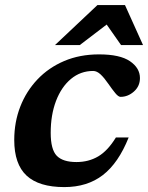

<svg xmlns="http://www.w3.org/2000/svg" viewBox="-20 -750 602 782"><path d="M359.5 -461Q308 -461 269 -428.5Q230 -396 208.2 -339Q186.5 -282 186.5 -209Q186.5 -141 211.2 -115.5Q236 -90 291.5 -90Q341 -90 380 -113Q419 -136 452 -190H504Q462.5 -86 399 -37Q335.5 12 242 12Q138.5 12 88.2 -34.8Q38 -81.5 38 -180Q38 -252.5 62.5 -315.5Q87 -378.5 132.5 -426.5Q178 -474.5 241.5 -501.5Q305 -528.5 383.5 -528.5Q468.5 -528.5 509.2 -500.8Q550 -473 550 -432Q550 -399 525.5 -377.2Q501 -355.5 471 -355.5Q462 -355.5 449.5 -370.8Q437 -386 421 -409Q405 -432.5 389.8 -446.8Q374.5 -461 359.5 -461ZM204 -566.5 377 -729.5H489L562.5 -566.5H473L414.5 -650L305 -566.5Z"/></svg>

Font: Newsreader 6pt SemiBold
Style: Italic
Weight: 600
Italic angle: -17°
Designer: Hugues Gentile
Foundry: Production Type
Version: Version 1.003; ttfautohint (v1.8.3)